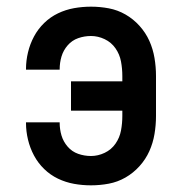

<svg xmlns="http://www.w3.org/2000/svg" viewBox="-20 -548 540 576"><path d="M253 8Q227 8 202 3.5Q177 -1 154 -12Q131 -23 112.5 -41Q94 -59 82 -81.5Q70 -104 64 -129Q58 -154 58 -179Q58 -179 58 -179.5Q58 -180 58 -181H159Q159 -181 159 -180.5Q159 -180 159 -180Q159 -160 164.5 -141.5Q170 -123 183 -108Q196 -93 214.5 -86.5Q233 -80 253 -80Q274 -80 294 -89.5Q314 -99 326.5 -117Q339 -135 343 -156.5Q347 -178 347 -200V-216H193V-304H347V-320Q347 -342 343 -363.5Q339 -385 326.5 -403Q314 -421 294 -430.5Q274 -440 253 -440Q233 -440 214.5 -433.5Q196 -427 183 -412Q170 -397 164.5 -378.5Q159 -360 159 -340Q159 -340 159 -339.5Q159 -339 159 -339H58Q58 -340 58 -340.5Q58 -341 58 -341Q58 -366 64 -391Q70 -416 82 -438.5Q94 -461 112.5 -479Q131 -497 154 -508Q177 -519 202 -523.5Q227 -528 253 -528Q280 -528 306.5 -523Q333 -518 356.5 -504.5Q380 -491 398.5 -470.5Q417 -450 428 -425.5Q439 -401 443.5 -374Q448 -347 448 -320V-200Q448 -173 443.5 -146Q439 -119 428 -94.5Q417 -70 398.5 -49.5Q380 -29 356.5 -15.5Q333 -2 306.5 3Q280 8 253 8Z"/></svg>

Font: Iosevka SS04 Semibold
Style: Regular
Weight: 600
Monospace: yes
Designer: Belleve Invis
Foundry: Belleve Invis
Version: Version 19.0.0; ttfautohint (v1.8.4)